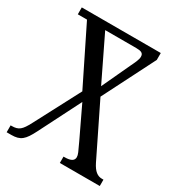

<svg xmlns="http://www.w3.org/2000/svg" viewBox="-170 -827 876 941"><g transform="rotate(30 268.0 -357.0)"><path d="M6 0H32C84 0 103 -18 134 -79L253 -314L336 -140C358 -93 365 -80 365 -66C365 -47 350 -36 313 -36H307V0H533V-36H524C499 -36 479 -51 460 -89L317 -381L466 -675V-714H19V-675H71L227 -359L92 -102C66 -53 52 -39 12 -39H6ZM294 -427 174 -675H349C377 -675 391 -670 391 -649C391 -632 379 -609 368 -586Z"/></g></svg>

Font: Noto Serif Georgian ExtraCondensed
Style: Regular
Weight: 400
Width: 2
Designer: Monotype Design Team, Akaki Razmadze
Foundry: Google LLC
Version: Version 2.003